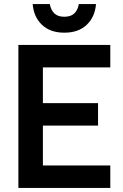

<svg xmlns="http://www.w3.org/2000/svg" viewBox="-20 -920 600 940"><path d="M70 -700H520V-590H190V-415H460V-305H190V-110H520V0H70ZM295 -760Q226 -760 185.5 -798.5Q145 -837 140 -900H224Q229 -871 246 -854.5Q263 -838 295 -838Q327 -838 344 -854.5Q361 -871 366 -900H450Q445 -837 404.5 -798.5Q364 -760 295 -760Z"/></svg>

Font: PT Root UI Bold
Style: Regular
Weight: 700
Designer: Vitaly Kuzmin
Foundry: ParaType Ltd.
Version: Version 2.000G